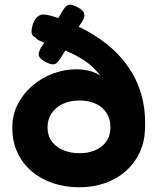

<svg xmlns="http://www.w3.org/2000/svg" viewBox="-20 -776 668 812"><path d="M307 -746Q325 -737 331.5 -727.5Q338 -718 336.5 -708Q335 -698 328 -685L313 -663Q380 -631 433.5 -588Q487 -545 524.5 -490Q562 -435 579.5 -369.5Q597 -304 593 -226Q591 -173 569.5 -128.5Q548 -84 511 -51.5Q474 -19 424 -1.5Q374 16 315 16Q255 16 203.5 -1.5Q152 -19 113.5 -52Q75 -85 53.5 -131.5Q32 -178 32 -236Q32 -291 55.5 -336Q79 -381 117.5 -414Q156 -447 204.5 -465Q253 -483 304 -483Q333 -483 361 -475.5Q389 -468 406 -454Q375 -495 337 -520Q299 -545 256 -562L236 -530Q228 -518 221 -511Q214 -504 203 -504Q192 -504 175 -513Q155 -523 148.5 -532.5Q142 -542 144 -552Q146 -562 153 -574L167 -595Q153 -601 143.5 -606Q134 -611 128 -619Q114 -625 113.5 -640.5Q113 -656 120 -676Q128 -698 141.5 -707.5Q155 -717 171 -714Q181 -713 190.5 -710.5Q200 -708 209 -705.5Q218 -703 226 -699L244 -729Q252 -742 259 -749Q266 -756 277 -756Q288 -756 307 -746ZM316 -128Q353 -128 382.5 -140.5Q412 -153 429.5 -177.5Q447 -202 447 -237Q447 -272 431 -297.5Q415 -323 385.5 -337Q356 -351 316 -351Q276 -351 245.5 -336.5Q215 -322 198 -296.5Q181 -271 181 -237Q181 -202 199.5 -177.5Q218 -153 248.5 -140.5Q279 -128 316 -128Z"/></svg>

Font: Fredoka SemiExpanded SemiBold
Style: Regular
Weight: 600
Width: 6
Designer: Ben Nathan
Foundry: Milena B. Brandão, Ben Nathan
Version: Version 2.001